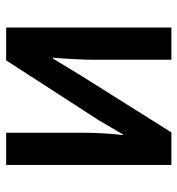

<svg xmlns="http://www.w3.org/2000/svg" viewBox="4 -596 591 640"><g transform="rotate(90 300.0 -275.5)"><path d="M71.3 0V-550.8H178.7V-295.9Q178.7 -240.2 171.9 -156.2H174.8L230.5 -248L420.9 -550.8H529.3V0H421.9V-247.1Q421.9 -324.2 429.7 -389.6H427.7L380.9 -309.6L180.7 0Z"/></g></svg>

Font: Gothic A1 SemiBold
Style: Regular
Weight: 600
Version: Version 2.50